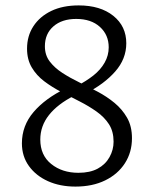

<svg xmlns="http://www.w3.org/2000/svg" viewBox="-20 -684 557 710"><path d="M259 6Q202 6 157.5 -14Q113 -34 87 -70Q61 -106 61 -154Q61 -219 104 -269.5Q147 -320 223 -357L254 -330Q193 -299 161 -258.5Q129 -218 129 -168Q129 -110 169.5 -77.5Q210 -45 270 -45Q313 -45 341.5 -60.5Q370 -76 385 -103Q400 -130 400 -160Q400 -198 383 -224.5Q366 -251 337 -271.5Q308 -292 274.5 -309Q241 -326 206.5 -344Q172 -362 143.5 -383.5Q115 -405 97.5 -434.5Q80 -464 80 -504Q80 -551 103.5 -587Q127 -623 169.5 -643.5Q212 -664 271 -664Q351 -664 399 -625.5Q447 -587 447 -524Q447 -466 406 -419.5Q365 -373 298 -339L264 -366Q299 -384 325.5 -405Q352 -426 367 -452.5Q382 -479 382 -509Q382 -555 349.5 -584.5Q317 -614 262 -614Q209 -614 177.5 -586.5Q146 -559 146 -513Q146 -480 164 -456.5Q182 -433 210.5 -414.5Q239 -396 273 -379.5Q307 -363 341 -345Q375 -327 403.5 -303.5Q432 -280 450 -248.5Q468 -217 468 -173Q468 -121 442 -80.5Q416 -40 369 -17Q322 6 259 6Z"/></svg>

Font: Ysabeau Office
Style: Regular
Weight: 400
Designer: Christian Thalmann (Catharsis Fonts)
Version: Version 2.001;gftools[0.9.30]; featfreeze: tnum,lnum,ss02